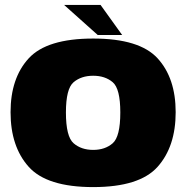

<svg xmlns="http://www.w3.org/2000/svg" viewBox="-20 -757 766 782"><path d="M359.5 5Q548 5 621.8 -77.5Q695.5 -160 695.5 -300Q695.5 -439 621.8 -519.5Q548 -600 359.5 -600Q171 -600 97 -519.5Q23 -439 23 -300Q23 -160 97 -77.5Q171 5 359.5 5ZM359.5 -146.5Q311 -146.5 279.8 -173.5Q248.5 -200.5 248.5 -299Q248.5 -396 279.8 -422.2Q311 -448.5 359.5 -448.5Q408 -448.5 439 -422.2Q470 -396 470 -299Q470 -200.5 439 -173.5Q408 -146.5 359.5 -146.5ZM378 -614.5H477.5L389.5 -737H241Z"/></svg>

Font: Anybody UltraCondensed Thin Black
Style: Regular
Weight: 900
Version: Version 1.111